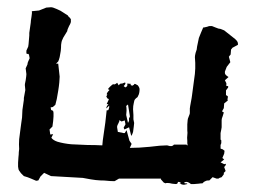

<svg xmlns="http://www.w3.org/2000/svg" viewBox="-20 -478 708 531"><path d="M334 -189 339 -158Q340 -155 338 -153Q336 -151 337 -144L334 -138L329 -160Q329 -163 330 -172Q330 -181 329 -185ZM624 -375Q610 -386 600 -394L590 -398Q588 -398 584 -399L576 -402L566 -406H563H560Q558 -406 553 -404Q548 -403 544 -402H542Q541 -399 536 -388Q531 -376 530 -373L525 -349L524 -341L521 -332Q519 -324 519 -320Q522 -288 517 -259Q513 -231 511 -214Q511 -212 510 -207L508 -196L506 -185Q505 -179 505 -178V-165Q505 -163 502 -156Q499 -149 499 -146L498 -134V-125Q498 -120 498 -117Q499 -111 498 -104Q497 -97 498 -89V-86V-82L499 -76Q496 -76 496 -78H461Q459 -75 455 -74Q451 -74 450 -74L442 -76Q425 -76 394 -72Q365 -69 339 -69L344 -80L338 -89L330 -118L325 -110H321Q319 -111 312 -112Q309 -113 306 -113L304 -125Q303 -129 307 -136Q311 -143 310 -146L316 -142L325 -145L327 -134L322 -125L324 -120L337 -126L343 -102Q346 -106 348 -113L350 -128L351 -138L349 -148Q349 -152 349 -160L348 -176Q348 -185 350 -193Q351 -201 354 -204L357 -207L361 -210Q360 -209 362 -213Q364 -216 365 -221Q366 -226 366 -232Q365 -238 360 -243Q360 -242 356 -245Q352 -247 351 -245V-244L346 -241Q344 -242 343 -242Q343 -242 341 -243Q341 -244 342 -246L332 -247Q333 -242 331 -239Q330 -238 329 -238Q328 -238 327 -236L322 -240L324 -242Q327 -246 327 -247L326 -250L318 -247Q313 -247 312 -246Q311 -245 308 -242L306 -246L304 -249Q297 -243 294 -245Q292 -246 284 -238Q278 -232 279 -231L280 -232V-230H281H282Q284 -229 279 -225Q275 -220 275 -217H277L274 -211Q276 -207 277 -206Q278 -205 279 -205Q280 -205 281 -203L275 -190H280L276 -185Q274 -182 274 -178L282 -186V-185Q282 -182 282 -181L281 -178V-177L280 -175V-174Q279 -173 278 -173H275Q272 -140 266 -102Q264 -90 263 -76H262Q244 -77 222 -77Q199 -78 177 -79Q156 -81 139 -86Q127 -90 122 -97L127 -107L119 -106Q118 -112 117 -120L125 -128L127 -143L128 -156Q128 -162 128 -166L127 -171L124 -173Q121 -173 121 -176L120 -181L126 -182L133 -188Q134 -193 137 -204Q139 -215 141 -227Q143 -239 144 -250Q145 -261 145 -266L141 -302H135L141 -308Q143 -312 145 -320L148 -337Q149 -346 149 -354Q150 -362 151 -365L155 -374L166 -392Q166 -396 171 -406Q177 -416 176 -420V-425Q175 -426 173 -429Q168 -433 168 -435L154 -444Q149 -448 137 -453Q126 -458 121 -458L108 -457L88 -449L68 -447Q69 -443 67 -431Q65 -420 65 -415L61 -387Q61 -385 61 -380L60 -368L59 -356Q58 -351 58 -349L53 -338V-332Q53 -328 57 -329Q60 -330 61 -322L62 -317L58 -308Q56 -304 56 -300L51 -289L53 -273Q53 -269 51 -256Q48 -244 49 -240L50 -229L46 -207V-202L42 -174Q42 -167 41 -153L39 -139L37 -124L33 -93Q32 -78 33 -66Q33 -63 32 -57Q32 -51 31 -43L30 -28Q30 -21 30 -17L31 -11Q31 -9 33 -6L38 1L46 9Q57 12 66 16Q76 20 80 22L86 21L92 10L102 0L121 9L209 14Q235 19 245 20Q256 21 258 21Q269 21 277 22Q285 23 297 23L309 16H425V18L433 27L438 29Q439 28 443 28Q449 28 456 30Q463 31 466 31Q472 31 472 25Q480 25 480 29H476Q483 33 489 33L498 31Q498 29 495 29H491L489 27Q493 25 495 25Q501 25 508 31H517L529 30Q535 29 540 29L544 25L550 22Q552 21 559 21L568 12L579 16H584L587 14Q592 12 593 12L599 4V0L604 -5L600 -16L604 -21L605 -25L600 -24L590 -29L600 -37L595 -41L600 -53L601 -61L596 -65L590 -67V-77L592 -82V-90L590 -92V-110L592 -120Q593 -125 593 -126V-146Q593 -150 596 -157Q598 -164 599 -167L594 -170L599 -179L600 -192L610 -200L609 -204L610 -207V-210V-212L605 -215V-219V-222V-225V-228L611 -236V-240H606V-248L602 -256L612 -265Q602 -271 602 -276V-278V-279V-280L607 -293L617 -306L613 -321L615 -324L617 -326Q618 -327 618 -329L619 -341L623 -346L638 -354V-356V-358Q638 -365 624 -375Z"/></svg>

Font: East Sea Dokdo Cyrillic
Style: Regular
Weight: 400
Version: Version 1.00 July 4, 2018, initial release